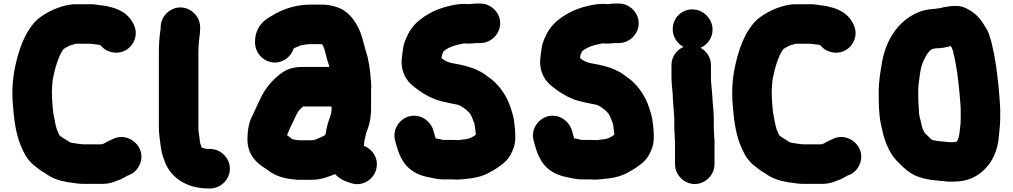

<svg xmlns="http://www.w3.org/2000/svg" viewBox="-20 -807 5717 1084"><path d="M407 -560H489L508 -558C516.5 -557.2 526.6 -555 534 -555C537.3 -554.3 541.7 -553.3 547 -552L548 -551C565.3 -529.7 588 -516.5 616 -511.5C680.9 -499.9 731.6 -544.1 743.5 -595C751.6 -629.8 742.1 -659.6 725 -687C700.1 -729 655.4 -755.2 601 -768L581 -773C567.3 -775.3 551.6 -777.4 536 -779L517 -782C503.7 -783.3 490.7 -783.7 478 -783H407C394.3 -783 382 -782 370 -780C308.3 -768.4 253.3 -743.2 209 -711C180.1 -691 160.8 -665.8 141 -635C117.7 -600.1 96.1 -546.9 83 -500C60.7 -423.7 45.3 -340 51 -240C57.1 -145.4 67.6 -54.9 98 17C102.7 26.3 106.3 34.7 109 42C125.6 78.5 148.8 109.4 179 132C196.7 146.7 214 159.4 235 171C271.8 198.6 310.9 212.5 365 222C397.9 225 423.2 232.6 459 231H562C592.3 231 618 223.2 640 213C654.5 209.4 666.3 203.3 682 195C688 191 693.7 187.7 699 185C729.4 174.9 751.2 157.6 766 128C798.5 62.9 762.5 2.2 716 -21C688 -35 659.7 -37.3 631 -28C610.1 -19 593.4 -11.8 574 -1C569.7 3.3 559.5 5.2 554 8H450L432 6C419.7 4.6 409.4 2.3 396 1L386 -1C382 -2.3 378 -3.3 374 -4L373 -5C360.3 -13.4 345.6 -22.8 333 -30H332C327.3 -34 322.3 -38 317 -42C316 -44 315.2 -44.8 314 -46C310.7 -54.7 306.3 -64.7 301 -76C291.7 -103.8 287.2 -139.7 281 -169C276.5 -202.4 273 -252.6 273 -292C273.9 -307.4 275.6 -348.8 279 -364C290.6 -422 309 -488.5 338 -529C341.3 -532.3 356.9 -542 363 -544C368.9 -547 378.1 -553 385 -553C390.8 -555.5 401 -557 407 -560Z M887 -653V-645C880.2 -604.1 877 -559.4 877 -512V-85C877 -51.4 883.6 -13.6 887 17L890 34C892.9 58.8 901.4 81.7 909 102C942.1 194.7 1031.6 257 1157 257H1166C1226.5 257 1278 205.9 1278 145.5C1278 85.1 1226.5 34 1166 34H1157C1154.3 34 1150.7 33.7 1146 33C1137.1 33 1127.3 28.4 1120 26C1119.3 25.3 1118.7 25 1118 25C1118 21.8 1115.4 16.1 1114 12C1108.7 1.3 1107.8 -16.6 1106 -31C1104.3 -46.5 1100 -67.2 1100 -85V-511C1100 -530.4 1101.7 -555.1 1103 -572C1105 -598.1 1110 -617.3 1110 -644V-653C1110 -713.5 1058.9 -765 998.5 -765C938.1 -765 887 -713.5 887 -653Z M1531 -454C1584.3 -454 1624.7 -490.7 1638 -533C1642.7 -535.7 1647 -538 1651 -540H1652C1660 -543.3 1669 -547 1679 -551C1680.3 -551.7 1682 -552 1684 -552C1699.5 -555.4 1718.3 -558 1736 -558H1798C1800.7 -554.7 1802.3 -552.3 1803 -551V-550C1817.8 -520.4 1822.2 -478 1835 -446C1835.6 -443 1839 -434 1839 -429H1688C1612.7 -429 1578.7 -405.3 1536 -367C1491.2 -325.6 1465.4 -285.2 1439 -228L1431 -210C1419 -184.5 1409 -160.9 1397 -137C1383.4 -105.9 1377 -64.3 1377 -21C1377 63.2 1424 110.6 1478 144C1483.3 147.3 1486.7 149.7 1488 151L1514 169C1541.1 185.3 1577.1 198.1 1614 203L1631 205C1639.7 206.3 1648.7 207.3 1658 208H1742C1794.5 208 1834.3 190.2 1872 176C1895.5 202.1 1927.5 217.3 1965 228C2031.9 247.8 2089.4 201.8 2103 152C2121.9 87.3 2081 33.4 2035 17V14C2035 4.8 2037.1 -7 2038 -16C2044.3 -34.9 2044.6 -54.2 2053 -71C2061.6 -92.5 2067.4 -115.7 2071 -139L2073 -157C2074.3 -167.7 2075 -179 2075 -191V-304C2075 -307.3 2075.3 -310 2076 -312C2077.1 -331.2 2073.5 -355.6 2072 -374L2070 -398C2066 -429.8 2062.8 -452.5 2056 -483C2050.9 -504.6 2045.1 -514.7 2041 -535C2035.6 -555.2 2030.4 -572.8 2025 -593C2004.4 -667.2 1956.9 -740 1887 -765C1861.2 -773.6 1834.6 -781 1801 -781H1738C1624.7 -781 1551 -743.3 1483 -698C1448.8 -674 1420 -630.2 1420 -575V-566C1420 -505.7 1471 -454 1531 -454ZM1852 -206V-187C1851.3 -181 1850.7 -175.7 1850 -171C1850 -168.3 1849.3 -165.3 1848 -162C1844.2 -146.8 1836.2 -130 1833 -117L1827 -95C1825.7 -87.7 1824 -80 1822 -72C1820.1 -63.3 1819.7 -42 1811 -42C1799.9 -34.6 1780.7 -28.4 1768 -22C1761.8 -19.9 1756.1 -16 1747 -16C1744.3 -15.3 1742 -15 1740 -15H1669C1667 -15 1664.7 -15.3 1662 -16L1646 -18C1640.5 -18 1628.4 -21.6 1624 -26C1618 -31.3 1610.7 -36.7 1602 -42V-45C1602 -47 1602.3 -49 1603 -51C1611.8 -71.6 1619.6 -89.1 1630 -110C1641.3 -131 1648.9 -154.4 1662 -174C1668.7 -187.4 1678.1 -193.1 1691 -206Z M2473 -481C2474.3 -487 2475.3 -493 2476 -499C2478 -503.7 2480.3 -508.7 2483 -514C2487.6 -523.2 2503.8 -530.1 2512 -536C2538.4 -549.2 2565.6 -555.3 2599 -562H2602C2606.7 -562 2612.7 -561.7 2620 -561C2634.7 -561 2649 -561.7 2663 -563C2665.7 -563.7 2667.7 -564 2669 -564H2692C2752.5 -564 2804 -615.1 2804 -675.5C2804 -735.9 2752.5 -787 2692 -787H2669C2658.3 -787 2646.7 -786 2634 -784H2629C2619 -784.7 2610 -785 2602 -785C2573.7 -785 2548.1 -780.8 2523 -775C2477.6 -765.3 2434.1 -749 2399 -728L2373 -712C2334.8 -685.5 2303.9 -655.8 2283 -612C2271.6 -589.3 2259.3 -562.7 2256 -535C2253.1 -512 2248.6 -485.5 2247 -461C2247 -395.9 2274.9 -350.7 2314 -320C2350 -290.6 2389.9 -264.8 2437 -246C2475.8 -231.7 2525 -224 2567 -215C2582.6 -209.8 2593.1 -201.2 2604 -193C2614.5 -187.8 2626.6 -172.4 2635 -164C2641.6 -150.7 2647.2 -140.9 2652 -125C2655.3 -115.9 2660 -109.1 2660 -100C2662.4 -84.1 2664.5 -68.6 2666 -54V-46C2657.5 -39.2 2645.2 -33.1 2636 -28C2635.3 -28 2634.3 -27.7 2633 -27C2624.5 -24.2 2615.9 -21 2608 -21L2590 -19C2584 -18.3 2577.7 -17.3 2571 -16H2566C2556.7 -16.7 2546.7 -17 2536 -17H2482C2468 -20.5 2456.5 -23.4 2439 -26C2437.7 -29.3 2436.7 -33.3 2436 -38L2426 -73C2411.3 -121.5 2354.6 -168.4 2288 -149.5C2238.2 -135.3 2192.8 -78.9 2211 -12L2221 23C2248.5 120 2300.7 175.2 2402 194C2430.5 199.7 2452.7 206 2486 206H2536C2543.3 206 2550 206.3 2556 207C2583.5 207 2612.7 202.4 2637 200C2675.2 195.2 2712.7 184.4 2741 168C2761.8 156.6 2783.9 144.9 2802 130C2827.9 112.8 2847.9 93.4 2863 66C2876.7 40.3 2889 9.6 2889 -25V-46C2889 -77.1 2884.6 -103.3 2881 -132C2876.1 -160.4 2870.7 -174.2 2863 -199C2841.3 -264.1 2806 -315.9 2758 -357C2742.1 -369.1 2732.7 -375.5 2720 -385C2703.1 -398.3 2687.6 -404.7 2669 -414C2632.9 -430.2 2590.9 -440.1 2546 -448C2516.8 -451.2 2492.6 -462.5 2474 -478H2473Z M3255 -481C3256.3 -487 3257.3 -493 3258 -499C3260 -503.7 3262.3 -508.7 3265 -514C3269.6 -523.2 3285.8 -530.1 3294 -536C3320.4 -549.2 3347.6 -555.3 3381 -562H3384C3388.7 -562 3394.7 -561.7 3402 -561C3416.7 -561 3431 -561.7 3445 -563C3447.7 -563.7 3449.7 -564 3451 -564H3474C3534.5 -564 3586 -615.1 3586 -675.5C3586 -735.9 3534.5 -787 3474 -787H3451C3440.3 -787 3428.7 -786 3416 -784H3411C3401 -784.7 3392 -785 3384 -785C3355.7 -785 3330.1 -780.8 3305 -775C3259.6 -765.3 3216.1 -749 3181 -728L3155 -712C3116.8 -685.5 3085.9 -655.8 3065 -612C3053.6 -589.3 3041.3 -562.7 3038 -535C3035.1 -512 3030.6 -485.5 3029 -461C3029 -395.9 3056.9 -350.7 3096 -320C3132 -290.6 3171.9 -264.8 3219 -246C3257.8 -231.7 3307 -224 3349 -215C3364.6 -209.8 3375.1 -201.2 3386 -193C3396.5 -187.8 3408.6 -172.4 3417 -164C3423.6 -150.7 3429.2 -140.9 3434 -125C3437.3 -115.9 3442 -109.1 3442 -100C3444.4 -84.1 3446.5 -68.6 3448 -54V-46C3439.5 -39.2 3427.2 -33.1 3418 -28C3417.3 -28 3416.3 -27.7 3415 -27C3406.5 -24.2 3397.9 -21 3390 -21L3372 -19C3366 -18.3 3359.7 -17.3 3353 -16H3348C3338.7 -16.7 3328.7 -17 3318 -17H3264C3250 -20.5 3238.5 -23.4 3221 -26C3219.7 -29.3 3218.7 -33.3 3218 -38L3208 -73C3193.3 -121.5 3136.6 -168.4 3070 -149.5C3020.2 -135.3 2974.8 -78.9 2993 -12L3003 23C3030.5 120 3082.7 175.2 3184 194C3212.5 199.7 3234.7 206 3268 206H3318C3325.3 206 3332 206.3 3338 207C3365.5 207 3394.7 202.4 3419 200C3457.2 195.2 3494.7 184.4 3523 168C3543.8 156.6 3565.9 144.9 3584 130C3609.9 112.8 3629.9 93.4 3645 66C3658.7 40.3 3671 9.6 3671 -25V-46C3671 -77.1 3666.6 -103.3 3663 -132C3658.1 -160.4 3652.7 -174.2 3645 -199C3623.3 -264.1 3588 -315.9 3540 -357C3524.1 -369.1 3514.7 -375.5 3502 -385C3485.1 -398.3 3469.6 -404.7 3451 -414C3414.9 -430.2 3372.9 -440.1 3328 -448C3298.8 -451.2 3274.6 -462.5 3256 -478H3255Z M3778 -642.5C3778 -597.4 3804.6 -560.4 3839 -542C3802.6 -526.7 3771 -488.9 3771 -440V-370C3771 -328 3779 -290.4 3779 -248C3779.7 -231.3 3780.7 -217.7 3782 -207L3784 -179C3785 -164.7 3787 -146.7 3787 -132V-84C3787 -72.7 3787.7 -61.7 3789 -51V-42C3789 -32 3789.7 -21.7 3791 -11V120C3791 180.5 3842.1 232 3902.5 232C3962.9 232 4014 180.5 4014 120V-3C4014.8 -16.7 4012 -30 4012 -42C4012 -55.6 4010 -70.7 4010 -84V-131C4010 -177.7 4004.3 -211.7 4002 -257C4000.6 -294.4 3994 -332.5 3994 -370V-440C3994 -484.9 3966.4 -520.7 3935 -537C3972.9 -554 4003 -592.1 4003 -639.5C4003 -701.5 3951.3 -754 3888.5 -754C3827 -754 3778 -704 3778 -642.5Z M4471 -560H4553L4572 -558C4580.5 -557.2 4590.6 -555 4598 -555C4601.3 -554.3 4605.7 -553.3 4611 -552L4612 -551C4629.3 -529.7 4652 -516.5 4680 -511.5C4744.9 -499.9 4795.6 -544.1 4807.5 -595C4815.6 -629.8 4806.1 -659.6 4789 -687C4764.1 -729 4719.4 -755.2 4665 -768L4645 -773C4631.3 -775.3 4615.6 -777.4 4600 -779L4581 -782C4567.7 -783.3 4554.7 -783.7 4542 -783H4471C4458.3 -783 4446 -782 4434 -780C4372.3 -768.4 4317.3 -743.2 4273 -711C4244.1 -691 4224.8 -665.8 4205 -635C4181.7 -600.1 4160.1 -546.9 4147 -500C4124.7 -423.7 4109.3 -340 4115 -240C4121.1 -145.4 4131.6 -54.9 4162 17C4166.7 26.3 4170.3 34.7 4173 42C4189.6 78.5 4212.8 109.4 4243 132C4260.7 146.7 4278 159.4 4299 171C4335.8 198.6 4374.9 212.5 4429 222C4461.9 225 4487.2 232.6 4523 231H4626C4656.3 231 4682 223.2 4704 213C4718.5 209.4 4730.3 203.3 4746 195C4752 191 4757.7 187.7 4763 185C4793.4 174.9 4815.2 157.6 4830 128C4862.5 62.9 4826.5 2.2 4780 -21C4752 -35 4723.7 -37.3 4695 -28C4674.1 -19 4657.4 -11.8 4638 -1C4633.7 3.3 4623.5 5.2 4618 8H4514L4496 6C4483.7 4.6 4473.4 2.3 4460 1L4450 -1C4446 -2.3 4442 -3.3 4438 -4L4437 -5C4424.3 -13.4 4409.6 -22.8 4397 -30H4396C4391.3 -34 4386.3 -38 4381 -42C4380 -44 4379.2 -44.8 4378 -46C4374.7 -54.7 4370.3 -64.7 4365 -76C4355.7 -103.8 4351.2 -139.7 4345 -169C4340.5 -202.4 4337 -252.6 4337 -292C4337.9 -307.4 4339.6 -348.8 4343 -364C4354.6 -422 4373 -488.5 4402 -529C4405.3 -532.3 4420.9 -542 4427 -544C4432.9 -547 4442.1 -553 4449 -553C4454.8 -555.5 4465 -557 4471 -560Z M5360 -520C5360.7 -520 5361 -519.7 5361 -519C5362.3 -507 5365 -494.3 5369 -481L5373 -463C5375.4 -441.5 5381 -420.2 5384 -398C5386.9 -370.4 5390.4 -353.3 5393 -323L5398 -273L5402 -223C5403.3 -209.7 5404 -197 5404 -185V-140C5404 -128.7 5403.7 -118 5403 -108C5398.4 -74.5 5398.2 -34.6 5384 -11H5383C5381.5 -7.9 5379.9 -7.4 5377 -6C5370.8 -6 5361.5 -4 5354 -4H5345C5320.4 -6 5297.6 -8.8 5273 -11L5261 -13C5255 -14.3 5248.3 -16 5241 -18H5240L5222 -36C5215.7 -42.3 5208.6 -48.4 5202 -55C5189.7 -73.5 5184.9 -90.1 5180 -116C5174.9 -139.3 5168 -154.9 5168 -181C5165.4 -211.2 5164 -251 5164 -285C5164 -301 5164.7 -316 5166 -330C5171.6 -372.8 5174.8 -411.6 5188 -449C5197.5 -473.5 5212.8 -503.8 5229 -520C5234.6 -523.8 5243.8 -532 5252 -532C5254.7 -532.7 5256.3 -533 5257 -533C5259 -533.7 5260.3 -534 5261 -534C5292.4 -534 5321.4 -539.4 5348 -547C5352.7 -540.7 5359.2 -524.1 5360 -520ZM5311 -767 5287 -761C5283 -760.3 5279.7 -760 5277 -760C5271.7 -759.3 5265.7 -758.3 5259 -757H5253C5216.2 -754.2 5187.2 -748.1 5158 -735C5052.8 -687.7 4984.3 -587.4 4960 -458C4951.1 -402.5 4941 -351.4 4941 -286C4941 -223.5 4942 -159.1 4953 -108C4959.5 -84.7 4965.7 -47.9 4972.5 -27.5C4990.4 26.2 5014.4 74.8 5051 109L5064 122C5086.9 144.9 5108.6 163.5 5137 179C5158 191 5184.4 197.6 5212 204C5239.4 210.1 5269.7 212.2 5300 215C5328.1 219.7 5362 219.1 5392 217C5455.6 211.5 5499.4 186.6 5536 152C5583 107.2 5614.5 41.7 5620 -44C5623 -75.6 5627 -106.4 5627 -140V-185C5627 -215.7 5621.4 -266.8 5620 -294L5615 -344C5611.4 -377.4 5608.3 -397.5 5605 -427C5601.7 -450.8 5596.5 -474.3 5593 -497C5590.3 -515.6 5584.1 -534.7 5581 -553C5577.3 -575.4 5567.4 -600.2 5562 -619C5553.3 -640.2 5540.4 -658.7 5529 -677C5509.5 -708.2 5481 -736.5 5446 -754C5407.7 -779.6 5362.3 -775.6 5311 -767Z"/></svg>

Font: Smoothie
Style: Blk
Weight: 900
Foundry: Cannot Into Space Fonts
Version: Version 0.8